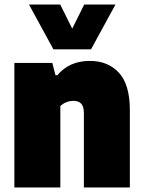

<svg xmlns="http://www.w3.org/2000/svg" viewBox="-20 -828 634 848"><path d="M43.5 -550H211L225 -496H233.5Q286.5 -559 376.5 -559Q457.5 -559 505.5 -506.5Q553.5 -454 553.5 -341.5V0H350.5V-327Q350.5 -357.5 338.8 -370Q327 -382.5 304.5 -382.5Q287.5 -382.5 272.2 -376.2Q257 -370 246.5 -359.5V0H43.5ZM352 -808H490L382 -610H216L108 -808H246L299 -701.5Z"/></svg>

Font: Encode Sans Semi Condensed Black
Style: Regular
Weight: 900
Width: 4
Designer: Multiple Designers
Foundry: Impallari Type
Version: Version 2.000